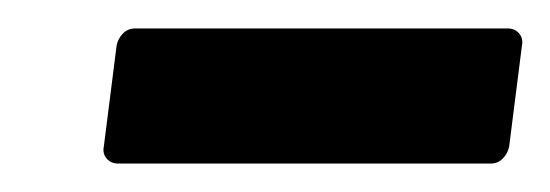

<svg xmlns="http://www.w3.org/2000/svg" viewBox="-20 -693 387 135"><path d="M75 -673H337Q342 -673 345 -669.5Q348 -666 347 -661L338 -590Q337 -585 333.5 -581.5Q330 -578 325 -578H63Q58 -578 55 -581.5Q52 -585 53 -590L62 -661Q63 -666 66.5 -669.5Q70 -673 75 -673Z"/></svg>

Font: Barlow
Style: Bold Italic
Weight: 700
Italic angle: -7°
Designer: Jeremy Tribby
Foundry: Tribby Type
Version: Version 1.422